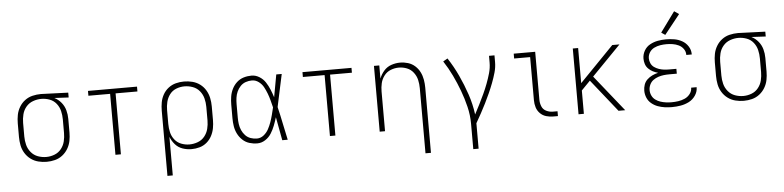

<svg xmlns="http://www.w3.org/2000/svg" viewBox="-52 -1047 6296 1541"><g transform="rotate(-5 3096.0 -276.0)"><path d="M288 8Q322 8 355 -0.5Q388 -9 415 -30Q442 -51 459.5 -80.5Q477 -110 483.5 -143Q490 -176 490 -210V-320Q490 -356 480.5 -390.5Q471 -425 448 -453Q425 -481 393 -497L508 -491V-530L289 -538H288Q254 -538 220.5 -530Q187 -522 159.5 -501.5Q132 -481 114 -451Q96 -421 89.5 -387.5Q83 -354 83 -320V-210Q83 -176 89.5 -142.5Q96 -109 114 -79.5Q132 -50 159.5 -29.5Q187 -9 220.5 -0.5Q254 8 288 8ZM288 -31Q253 -31 220.5 -43Q188 -55 165.5 -82Q143 -109 134.5 -142.5Q126 -176 126 -210V-320Q126 -354 134.5 -388Q143 -422 165.5 -448.5Q188 -475 221 -487Q254 -499 288 -499Q322 -499 354.5 -487Q387 -475 408.5 -448Q430 -421 438 -387.5Q446 -354 446 -320V-210Q446 -176 438 -143Q430 -110 408.5 -83Q387 -56 354.5 -43.5Q322 -31 288 -31Z M842 0H886V-491H1062V-530H667V-491H842Z M1243 205H1286V-106Q1299 -72 1323.5 -44Q1348 -16 1383 -4Q1418 8 1455 8Q1488 8 1520 -1Q1552 -10 1577.5 -31.5Q1603 -53 1618.5 -82.5Q1634 -112 1640 -144.5Q1646 -177 1646 -210V-320Q1646 -354 1639 -387.5Q1632 -421 1614.5 -450.5Q1597 -480 1569.5 -500.5Q1542 -521 1508.5 -529.5Q1475 -538 1441 -538Q1407 -538 1374.5 -529.5Q1342 -521 1315 -500Q1288 -479 1271.5 -449.5Q1255 -420 1249 -387Q1243 -354 1243 -320ZM1441 -31Q1407 -31 1375 -43.5Q1343 -56 1322 -83Q1301 -110 1293.5 -143Q1286 -176 1286 -210V-320Q1286 -354 1294 -387Q1302 -420 1322.5 -447Q1343 -474 1375 -486.5Q1407 -499 1441 -499Q1475 -499 1508 -487Q1541 -475 1563 -448Q1585 -421 1593.5 -387.5Q1602 -354 1602 -320V-210Q1602 -176 1593.5 -142.5Q1585 -109 1563 -82Q1541 -55 1508 -43Q1475 -31 1441 -31Z M1985 8Q2019 8 2049 -11.5Q2079 -31 2097.5 -60.5Q2116 -90 2128.5 -122.5Q2141 -155 2151 -188Q2160 -141 2168.5 -94Q2177 -47 2186 0H2230Q2215 -67 2201.5 -134.5Q2188 -202 2172 -268Q2187 -334 2200 -399.5Q2213 -465 2228 -530H2184Q2176 -485 2167.5 -439.5Q2159 -394 2151 -349Q2141 -381 2128 -412.5Q2115 -444 2096.5 -472.5Q2078 -501 2048 -519.5Q2018 -538 1985 -538Q1952 -538 1921 -528.5Q1890 -519 1866 -497Q1842 -475 1827.5 -445.5Q1813 -416 1808 -384Q1803 -352 1803 -320V-210Q1803 -178 1808 -146Q1813 -114 1827.5 -85Q1842 -56 1866 -33.5Q1890 -11 1921 -1.5Q1952 8 1985 8ZM1985 -31Q1959 -31 1934.5 -39.5Q1910 -48 1892 -67Q1874 -86 1863.5 -110Q1853 -134 1849.5 -159.5Q1846 -185 1846 -210V-320Q1846 -346 1849.5 -371.5Q1853 -397 1863.5 -420.5Q1874 -444 1892 -463Q1910 -482 1934.5 -490.5Q1959 -499 1985 -499Q2014 -499 2039 -480.5Q2064 -462 2078 -436Q2092 -410 2102.5 -382.5Q2113 -355 2120.5 -326Q2128 -297 2135 -269Q2128 -239 2120.5 -210Q2113 -181 2103 -152.5Q2093 -124 2078.5 -97Q2064 -70 2039.5 -50.5Q2015 -31 1985 -31Z M2570 0H2614V-491H2790V-530H2395V-491H2570Z M3322 205H3366V-320Q3366 -352 3360.5 -384.5Q3355 -417 3340.5 -446Q3326 -475 3301.5 -497Q3277 -519 3245.5 -528.5Q3214 -538 3182 -538Q3146 -538 3111 -526Q3076 -514 3051.5 -486Q3027 -458 3014 -424V-530H2971V0H3014V-320Q3014 -354 3021.5 -386.5Q3029 -419 3050 -446.5Q3071 -474 3103 -486.5Q3135 -499 3168 -499Q3202 -499 3233.5 -486.5Q3265 -474 3286 -446.5Q3307 -419 3314.5 -386.5Q3322 -354 3322 -320Z M3707 205H3750V0Q3772 -38 3792.5 -75.5Q3813 -113 3832.5 -152Q3852 -191 3869.5 -230Q3887 -269 3902.5 -309.5Q3918 -350 3930 -392Q3942 -434 3942 -477V-530H3898V-477Q3898 -433 3886 -391Q3874 -349 3858.5 -308Q3843 -267 3824.5 -227.5Q3806 -188 3786.5 -149Q3767 -110 3746 -71Q3735 -155 3708 -235Q3681 -315 3645.5 -391.5Q3610 -468 3564 -538L3528 -517Q3566 -459 3596 -396.5Q3626 -334 3650 -269.5Q3674 -205 3690.5 -137Q3707 -69 3707 0Z M4369 0H4407V-39H4369Q4342 -39 4316.5 -51.5Q4291 -64 4280.5 -90Q4270 -116 4270 -143V-530H4097V-491H4226V-143Q4226 -114 4234.5 -86Q4243 -58 4264 -37Q4285 -16 4313 -8Q4341 0 4369 0Z M4573 0H4616V-188L4687 -261L4895 0H4949L4716 -291L4949 -530H4891L4616 -247V-530H4573Z M5325 8Q5361 8 5396 2Q5431 -4 5462.5 -20Q5494 -36 5515 -66.5Q5536 -97 5536 -132V-134H5492V-133Q5492 -106 5474.5 -83.5Q5457 -61 5432 -50Q5407 -39 5380 -35Q5353 -31 5325 -31Q5303 -31 5280.5 -34Q5258 -37 5236.5 -44Q5215 -51 5196.5 -64.5Q5178 -78 5168 -99Q5158 -120 5158 -143Q5158 -166 5168 -187.5Q5178 -209 5196.5 -222.5Q5215 -236 5237 -243.5Q5259 -251 5282 -253.5Q5305 -256 5328 -256H5387V-295H5328Q5307 -295 5286.5 -297.5Q5266 -300 5246 -307Q5226 -314 5209 -326Q5192 -338 5183 -357.5Q5174 -377 5174 -398Q5174 -424 5188 -446Q5202 -468 5225.5 -479.5Q5249 -491 5274.5 -495Q5300 -499 5325 -499Q5350 -499 5375 -495Q5400 -491 5423 -480Q5446 -469 5461 -448Q5476 -427 5476 -402V-399H5520V-403Q5520 -436 5501.5 -465Q5483 -494 5453.5 -510.5Q5424 -527 5391 -532.5Q5358 -538 5325 -538Q5291 -538 5258 -532Q5225 -526 5195 -509.5Q5165 -493 5148 -463Q5131 -433 5131 -399Q5131 -377 5138 -355.5Q5145 -334 5161 -318Q5177 -302 5196.5 -292Q5216 -282 5238 -276Q5213 -270 5190.5 -259.5Q5168 -249 5149.5 -231.5Q5131 -214 5123 -190.5Q5115 -167 5115 -142Q5115 -113 5126.5 -85.5Q5138 -58 5161 -39Q5184 -20 5211 -10Q5238 0 5267 4Q5296 8 5325 8ZM5322 -574 5447 -731 5409 -757 5291 -595Z M5904 8Q5938 8 5971 -0.5Q6004 -9 6031 -30Q6058 -51 6075.5 -80.5Q6093 -110 6099.5 -143Q6106 -176 6106 -210V-320Q6106 -356 6096.5 -390.5Q6087 -425 6064 -453Q6041 -481 6009 -497L6124 -491V-530L5905 -538H5904Q5870 -538 5836.5 -530Q5803 -522 5775.5 -501.5Q5748 -481 5730 -451Q5712 -421 5705.5 -387.5Q5699 -354 5699 -320V-210Q5699 -176 5705.5 -142.5Q5712 -109 5730 -79.5Q5748 -50 5775.5 -29.5Q5803 -9 5836.5 -0.5Q5870 8 5904 8ZM5904 -31Q5869 -31 5836.5 -43Q5804 -55 5781.5 -82Q5759 -109 5750.5 -142.5Q5742 -176 5742 -210V-320Q5742 -354 5750.5 -388Q5759 -422 5781.5 -448.5Q5804 -475 5837 -487Q5870 -499 5904 -499Q5938 -499 5970.5 -487Q6003 -475 6024.5 -448Q6046 -421 6054 -387.5Q6062 -354 6062 -320V-210Q6062 -176 6054 -143Q6046 -110 6024.5 -83Q6003 -56 5970.5 -43.5Q5938 -31 5904 -31Z"/></g></svg>

Font: Iosevka Sparkle Extralight
Style: Regular
Weight: 200
Designer: Belleve Invis
Foundry: Belleve Invis
Version: Version 4.5.0; ttfautohint (v1.8.3)